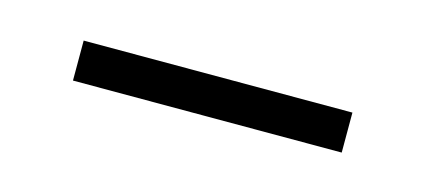

<svg xmlns="http://www.w3.org/2000/svg" viewBox="-24 -355 369 167"><g transform="rotate(15 161.0 -271.0)"><path d="M40 -253H282V-289H40Z"/></g></svg>

Font: Noto Sans Myanmar UI ExtraLight
Style: Regular
Weight: 200
Designer: Monotype Design Team
Foundry: Monotype Imaging Inc.
Version: Version 2.103